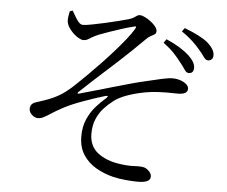

<svg xmlns="http://www.w3.org/2000/svg" viewBox="-55 -825 1110 939"><g transform="rotate(5 500.0 -355.0)"><path d="M944.6 -569.4Q932.8 -569.8 923.2 -584.4Q913.6 -599.1 897.6 -617.3Q881.3 -636.8 860.2 -656.7Q839.2 -676.5 805.9 -699.6L818.4 -716.7Q855.8 -702.6 885.4 -687.6Q914.9 -672.6 933.4 -657.4Q952.5 -640.4 961.4 -625.3Q970.3 -610.2 969.9 -594.7Q969.7 -582.5 962.5 -575.8Q955.3 -569.2 944.6 -569.4ZM856.4 -499.3Q844.7 -499.5 835.1 -514.5Q825.5 -529.5 810.4 -548.1Q795.1 -568.6 774.5 -590.5Q754 -612.3 721.6 -636.5L734.3 -654.6Q772.1 -638.3 800 -620.9Q827.9 -603.5 846.1 -587.1Q881.5 -553.9 880.8 -525.3Q880.6 -512.8 874 -505.9Q867.5 -499.1 856.4 -499.3ZM653.2 51.8Q629.8 51.8 595.3 48.6Q560.8 45.4 531.7 38.4Q485.9 27.1 446.8 4.1Q407.7 -19 384 -56Q360.4 -93 360.4 -146.1Q360.4 -193.8 376.8 -230.6Q393.1 -267.4 417.7 -295Q442.2 -322.5 466.2 -342.5Q473.6 -349.2 472.1 -352Q470.6 -354.8 461 -352.4Q406.6 -336.1 349.3 -315.1Q291.9 -294.1 254.5 -273.5Q223.5 -256.6 203.4 -243.4Q183.3 -230.1 169.1 -222.8Q154.9 -215.4 140.2 -215.4Q130.7 -215.4 120.7 -221.4Q110.7 -227.3 103.9 -236.8Q97.2 -246.4 97.2 -257.3Q97.2 -269.6 103.2 -277.8Q109.2 -286.1 122.3 -290.9Q140.9 -297.1 164 -304.7Q187.1 -312.2 208.4 -322.2Q239.7 -336.7 266.3 -356.7Q292.9 -376.8 325.7 -409.4Q344 -426.7 370.8 -453.5Q397.7 -480.4 428.3 -512.4Q458.9 -544.4 488 -577.5Q517.2 -610.6 540.6 -640Q564 -669.4 576.2 -690.7Q582.7 -700.6 579.7 -702.9Q576.8 -705.1 567.9 -701.8Q543.6 -696.1 513.5 -686.5Q483.4 -676.9 454.7 -667Q426.1 -657 403.4 -648.4Q382.1 -639.4 370.1 -632.1Q358.1 -624.7 349.6 -619.9Q341.2 -615.1 328.9 -615.1Q319.8 -615.1 306.3 -622.6Q292.7 -630 279.2 -642.7Q265.8 -655.4 256.1 -670.8Q246.5 -686.2 245.1 -701.3Q244.5 -710.9 246.4 -725Q248.3 -739 251 -750L265 -754Q274.3 -738.4 282.9 -723.4Q291.5 -708.3 300.9 -698.7Q310.2 -689.1 319.6 -688.9Q333 -688.7 362.4 -694.3Q391.9 -700 427.1 -707.7Q462.4 -715.5 494 -723.6Q525.6 -731.7 542.2 -736.4Q559 -741.8 567.3 -747.5Q575.5 -753.1 580.9 -756.8Q586.4 -760.6 594.9 -760.6Q604.4 -760.6 619.1 -753.5Q633.8 -746.4 648.4 -735.4Q662.9 -724.4 672.5 -712.2Q682 -700.1 682 -689.2Q682 -679.2 675 -674.2Q668 -669.3 656.5 -663.5Q644.9 -657.7 632.1 -644.4Q599.7 -612.2 570.7 -584.3Q541.6 -556.4 513.2 -530.4Q484.9 -504.5 455.5 -478Q426.2 -451.4 394.3 -422.5Q362.4 -393.6 326.4 -359Q323.2 -355.8 324.3 -353.4Q325.4 -351 329.4 -352Q366.3 -362.3 410.4 -375Q454.5 -387.8 498.4 -400.4Q542.2 -413.1 580.4 -423.6Q618.6 -434.1 643.6 -439.7Q697.6 -452.8 729.6 -459.8Q761.5 -466.8 782.5 -466.8Q801.4 -466.8 819.3 -460.6Q837.2 -454.5 848.6 -444.5Q860.1 -434.5 860.1 -421.5Q860.1 -409 848.6 -401.7Q837.2 -394.4 809.1 -394.4Q793 -394.4 773.4 -395Q753.8 -395.6 721.8 -394.1Q680.1 -392.5 637.4 -383.6Q594.7 -374.6 559.3 -361.3Q524 -347.9 502 -331Q478.5 -313.3 456.8 -289.8Q435.1 -266.4 421.7 -234.9Q408.4 -203.4 408.4 -160.9Q409.2 -101.3 450.9 -68.9Q492.6 -36.4 560 -27Q600.2 -21.1 629 -23Q657.7 -24.9 675.6 -21.7Q689.3 -19.3 702.8 -6.3Q716.3 6.6 716.3 21Q716.3 36.5 701.3 44.2Q686.2 51.8 653.2 51.8Z"/></g></svg>

Font: Noto Serif SC ExtraLight
Style: Regular
Weight: 200
Designer: Ryoko NISHIZUKA 西塚涼子 (kana & ideographs); Frank Grießhammer (Latin, Greek & Cyrillic); Wenlong ZHANG 张文龙 (bopomofo); San
Foundry: Adobe
Version: Version 2.002-H1;hotconv 1.1.0;makeotfexe 2.6.0